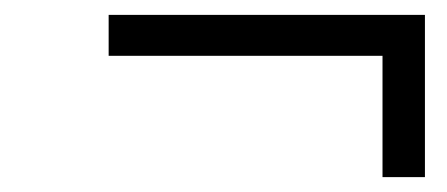

<svg xmlns="http://www.w3.org/2000/svg" viewBox="-20 -358 600 258"><path d="M126 -283H494V-120H551V-338H126Z"/></svg>

Font: RazerF5 Light
Style: Italic
Weight: 300
Foundry: Razer Inc.
Version: Version 2